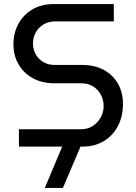

<svg xmlns="http://www.w3.org/2000/svg" viewBox="-20 -720 666 943"><path d="M73 0V-85H376Q411 -85 436 -101.5Q461 -118 475 -144Q489 -170 489 -199Q489 -229 475.5 -254.5Q462 -280 437.5 -295.5Q413 -311 378 -311H246Q187 -311 142 -335.5Q97 -360 71.5 -403.5Q46 -447 46 -502Q46 -558 70.5 -603Q95 -648 139.5 -674Q184 -700 242 -700H539V-615H251Q218 -615 193 -599.5Q168 -584 155 -559.5Q142 -535 142 -507Q142 -480 154.5 -455.5Q167 -431 191.5 -416Q216 -401 248 -401H383Q446 -401 491 -376Q536 -351 560 -308Q584 -265 584 -210Q584 -149 559.5 -101.5Q535 -54 490 -27Q445 0 387 0ZM200 203 294 -20H384L289 203Z"/></svg>

Font: MuseoModerno Thin
Style: Regular
Weight: 400
Version: Version 1.003